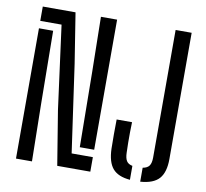

<svg xmlns="http://www.w3.org/2000/svg" viewBox="-86 -895 1067 995"><g transform="rotate(10 447.0 -397.0)"><path d="M277 0 230.5 -285.1 172 -724.6H59.9V-800H232.2L273.9 -536.3L339.3 -76.4H451V0ZM59.9 0V-685.6H134.6L138.9 -304.6L144 0ZM375.3 -115.4 370.8 -511.8 365.9 -800H451V-115.4ZM660.5 5.8Q597.4 0.5 569 -32.8Q540.7 -66.1 538.5 -135.8Q537.7 -176.8 537.7 -212.9Q537.7 -249 538.5 -290.1H619.5Q618.6 -263.3 618.2 -236.2Q617.7 -209.1 618.2 -182.2Q618.6 -155.2 619.5 -128.5Q620.4 -100.5 629.5 -86.2Q638.6 -71.8 660.5 -67.5ZM714.6 6.2V-67.2Q739.5 -71.5 749.2 -85.9Q758.9 -100.2 758.9 -128.5V-800H843.3V-135.8Q843.3 -65.7 813.4 -32.1Q783.5 1.4 714.6 6.2Z"/></g></svg>

Font: Big Shoulders Stencil Text SC Thin
Style: Regular
Weight: 100
Designer: Patric King
Foundry: XO Type Co
Version: Version 2.001